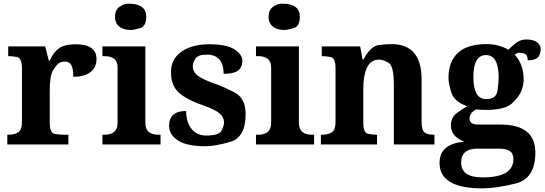

<svg xmlns="http://www.w3.org/2000/svg" viewBox="-20 -790 2982 1050"><path d="M393.1 -547.9Q507.8 -547.9 507.8 -466.8Q507.8 -420.9 474.6 -395.5Q441.4 -370.1 380.9 -370.1Q380.9 -414.1 370.1 -433.6Q359.4 -453.1 336.9 -453.1Q314.5 -453.1 301.8 -444.3Q289.1 -435.5 270.5 -406.2Q252 -377 252 -293V-120.1Q252 -62.5 279.5 -57.9Q307.1 -53.2 321.8 -53.2H354V0H20V-53.2H22.9Q61.5 -53.2 80.8 -67.4Q100.1 -81.5 100.1 -125V-415Q100.1 -473.6 72.3 -478.3Q44.4 -482.9 27.8 -482.9H24.9V-536.1H227.1L247.1 -458H252Q272.5 -505.4 303.5 -526.6Q334.5 -547.9 393.1 -547.9Z M774.9 -118.2Q774.9 -53.2 846.2 -53.2H857.9V0H540V-53.2H551.8Q623 -53.2 623 -118.2V-421.9Q623 -482.9 551.8 -482.9H540V-536.1H774.9ZM683.6 -770Q779.8 -770 779.8 -698.2Q779.8 -645.5 745.4 -635.7Q710.9 -626 693.4 -626Q675.8 -626 660.4 -630.4Q645 -634.8 633.5 -643.6Q622.1 -652.3 615.5 -666Q608.9 -679.7 608.9 -698.2Q608.9 -734.4 632.6 -752.2Q656.2 -770 683.6 -770Z M1104.5 9.8Q1002 9.8 953.4 -21.7Q904.8 -53.2 904.8 -101.6Q904.8 -183.1 998 -183.1Q998 -121.1 1027.6 -85Q1057.1 -48.8 1106 -48.8Q1179.2 -48.8 1192.1 -76.2Q1205.1 -103.5 1205.1 -118.7Q1205.1 -149.9 1179 -171.1Q1152.8 -192.4 1097.2 -211.4Q996.6 -246.6 955.8 -285.4Q915 -324.2 915 -395.5Q915 -467.3 972.7 -507.6Q1030.3 -547.9 1124 -547.9Q1217.8 -547.9 1261.5 -520.5Q1305.2 -493.2 1305.2 -457Q1305.2 -421.4 1281.5 -403.8Q1257.8 -386.2 1203.1 -386.2Q1203.1 -436 1180.9 -463.6Q1158.7 -491.2 1109.9 -491.2Q1061 -491.2 1047.6 -467.8Q1034.2 -444.3 1034.2 -428.7Q1034.2 -396.5 1062.3 -375.7Q1090.3 -355 1147 -335.4Q1204.1 -315.4 1263.7 -283.9Q1323.2 -252.4 1323.2 -166Q1323.2 -39.1 1240.2 -14.6Q1157.2 9.8 1104.5 9.8Z M1614.7 -118.2Q1614.7 -53.2 1686 -53.2H1697.8V0H1379.9V-53.2H1391.6Q1462.9 -53.2 1462.9 -118.2V-421.9Q1462.9 -482.9 1391.6 -482.9H1379.9V-536.1H1614.7ZM1523.4 -770Q1619.6 -770 1619.6 -698.2Q1619.6 -645.5 1585.2 -635.7Q1550.8 -626 1533.2 -626Q1515.6 -626 1500.2 -630.4Q1484.9 -634.8 1473.4 -643.6Q1461.9 -652.3 1455.3 -666Q1448.7 -679.7 1448.7 -698.2Q1448.7 -734.4 1472.4 -752.2Q1496.1 -770 1523.4 -770Z M2120.6 -548.8Q2285.6 -548.8 2285.6 -356V-124Q2285.6 -80.1 2300.8 -66.7Q2315.9 -53.2 2353 -53.2H2356V0H2133.8V-329.1Q2133.8 -429.7 2104.7 -446.8Q2075.7 -463.9 2052.2 -463.9Q2007.8 -463.9 1987.3 -420.7Q1966.8 -377.4 1966.8 -309.1V-118.2Q1966.8 -62.5 1994.6 -57.9Q2022.5 -53.2 2039.1 -53.2H2042V0H1734.9V-53.2H1736.8Q1775.9 -53.2 1795.4 -66.9Q1814.9 -80.6 1814.9 -122.1V-418Q1814.9 -473.6 1787.1 -478.3Q1759.3 -482.9 1742.7 -482.9H1739.7V-536.1H1949.7L1962.9 -464.8H1967.8Q2007.3 -538.6 2052.2 -543.7Q2097.2 -548.8 2120.6 -548.8Z M2707 -365.2Q2707 -488.8 2637.7 -488.8Q2568.4 -488.3 2568.8 -368.2Q2568.8 -248 2638.7 -248Q2693.8 -248 2700.4 -293.2Q2707 -338.4 2707 -365.2ZM2590.8 22.9Q2502 22.9 2502 99.1Q2502 180.2 2619.6 180.2Q2787.6 180.2 2787.6 80.1Q2787.6 48.3 2767.6 35.6Q2747.6 22.9 2707 22.9ZM2794.9 -491.2Q2843.8 -437.5 2843.8 -354.5Q2843.8 -326.2 2831.8 -294.2Q2819.8 -262.2 2781 -225.6Q2742.2 -189 2641.6 -189Q2636.2 -189 2627.9 -189.2Q2619.6 -189.5 2609.1 -189.7Q2598.6 -189.9 2584 -191.9Q2547.9 -172.4 2547.9 -140.6Q2547.9 -108.9 2594.7 -108.9H2715.8Q2907.7 -108.9 2907.7 43.9Q2907.7 187 2799.8 213.6Q2691.9 240.2 2617.7 240.2Q2383.8 240.2 2383.8 101.1Q2383.8 -3.9 2519 -15.1Q2445.8 -43.9 2445.8 -104Q2445.8 -148.9 2480.5 -173.3Q2515.1 -197.8 2534.7 -209Q2463.9 -234.4 2448.2 -283.9Q2432.6 -333.5 2432.6 -363.8Q2432.6 -451.7 2483.6 -500.2Q2534.7 -548.8 2641.6 -548.8Q2706.5 -548.8 2760.7 -518.1Q2786.1 -544.9 2808.6 -559.6Q2831.1 -574.2 2856.9 -574.2Q2898.9 -574.2 2918 -557.9Q2937 -541.5 2937 -523.4Q2937 -491.2 2920.7 -475.6Q2904.3 -460 2865.7 -460Q2865.7 -489.7 2850.3 -495.8Q2835 -502 2822.3 -502Q2809.6 -502 2794.9 -491.2Z"/></svg>

Font: DroidSerif-Bold
Style: Bold
Weight: 700
Foundry: Ascender Corporation
Version: Version 1.00 build 112